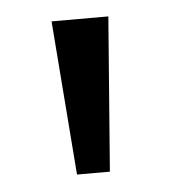

<svg xmlns="http://www.w3.org/2000/svg" viewBox="-32 -745 290 320"><g transform="rotate(-5 112.5 -585.0)"><path d="M160 -714H65L85 -456H140Z"/></g></svg>

Font: Noto Sans Mahajani
Style: Regular
Weight: 400
Designer: Monotype Design Team
Foundry: Monotype Imaging Inc.
Version: Version 2.003